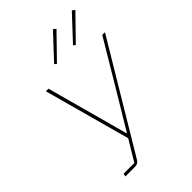

<svg xmlns="http://www.w3.org/2000/svg" viewBox="-267 -1041 1151 1151"><g transform="rotate(-45 308.5 -465.5)"><path d="M92 0 96 -19H187L266 -150L116 -698H138L229 -365L280 -177H282L388 -353L594 -698H617L212 -22Q207 -13 201 -8.5Q195 -4 188 -2Q181 0 172 0ZM426 -918 279 -767 266 -778 409 -931ZM586 -918 439 -767 426 -778 569 -931Z"/></g></svg>

Font: IBM Plex Sans Thin
Style: Italic
Weight: 250
Italic angle: -11.31°
Designer: Mike Abbink, Paul van der Laan, Pieter van Rosmalen
Foundry: Bold Monday
Version: Version 3.201